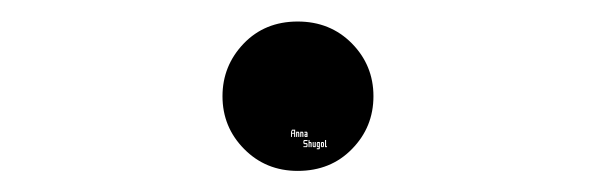

<svg xmlns="http://www.w3.org/2000/svg" viewBox="-20 -120 565 182"><path d="M290 18.6H289.1V12.7H288.1V19.5H290ZM286.1 18.6H285.2V15.6H286.1ZM255.9 9.8H256.8V6.8H258.8V9.8H259.8V2.9H256.8L255.9 4.9ZM257.3 3.9H258.8V5.9H256.8V4.9ZM262.7 5.9V9.8H263.7V5.9L263.2 4.9H260.7V9.8H261.7V5.9ZM266.6 5.9V9.8H267.6V5.9L267.1 4.9H264.6V9.8H265.6V5.9ZM269.5 7.8H270.5V8.8H269.5ZM269 9.8H271.5V5.9L271 4.9H268.6V5.9H270.5V6.8H269L268.6 7.8V8.8ZM274.4 15.6V19.5H275.4V15.6L274.9 14.6H273.4V12.7H272.5V19.5H273.4V15.6ZM271 15.6H268.6V13.7H271.5V12.7H268.1L267.6 13.7V15.6L268.1 16.6H270.5V18.6H267.6V19.5H271L271.5 18.6V16.6ZM278.3 18.6H277.3V14.6H276.4V18.6L276.9 19.5H279.3V14.6H278.3ZM281.2 18.6V15.6H282.2V18.6ZM280.8 14.6 280.3 15.6V18.6L280.8 19.5H282.2V20.5H280.3V21.5H282.7L283.2 20.5V14.6ZM284.7 14.6 284.2 15.6V18.6L284.7 19.5H286.6L287.1 18.6V15.6L286.6 14.6ZM262.2 42Q231.9 42 211.4 21.2Q190.9 0.5 190.9 -28.8Q190.9 -57.6 210.9 -78.6Q231 -99.6 262.2 -99.6Q293 -99.6 313.5 -78.9Q334 -58.1 334 -28.8Q334 0.5 313.7 21.2Q293.5 42 262.2 42Z"/></svg>

Font: Anka/Coder Condensed
Style: Regular
Weight: 400
Width: 4
Monospace: yes
Version: Version 1.100